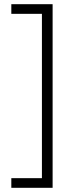

<svg xmlns="http://www.w3.org/2000/svg" viewBox="-20 -737 349 916"><path d="M34 113H180V-671H34V-717H231V159H34Z"/></svg>

Font: Noto Sans Hebrew ExtraCondensed Light
Style: Regular
Weight: 300
Width: 2
Designer: Monotype Design Team
Foundry: Monotype Imaging Inc.
Version: Version 2.004; ttfautohint (v1.8.4.7-5d5b)